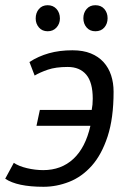

<svg xmlns="http://www.w3.org/2000/svg" viewBox="-29 -705 489 737"><path d="M124 -283H323Q325 -293 326 -303.5Q327 -314 327 -326Q327 -389 302 -418.5Q277 -448 231 -448Q185 -448 154.5 -437.5Q124 -427 104 -415L84 -467Q118 -489 158.5 -500.5Q199 -512 249 -512Q290 -512 319.5 -500Q349 -488 368.5 -466.5Q388 -445 397.5 -416Q407 -387 407 -353Q407 -251 384 -181Q361 -111 323 -68.5Q285 -26 236.5 -7Q188 12 138 12Q37 12 -9 -19L24 -80Q43 -67 74.5 -59.5Q106 -52 137 -52Q206 -52 252.5 -95Q299 -138 318 -222H111ZM108 -634Q108 -656 120.5 -670.5Q133 -685 154 -685Q175 -685 188 -670.5Q201 -656 201 -634Q201 -614 188 -599.5Q175 -585 154 -585Q133 -585 120.5 -599.5Q108 -614 108 -634ZM291 -635Q291 -656 303.5 -670.5Q316 -685 337 -685Q359 -685 371.5 -670.5Q384 -656 384 -635Q384 -614 371.5 -599.5Q359 -585 337 -585Q316 -585 303.5 -599.5Q291 -614 291 -635Z"/></svg>

Font: PT Sans
Style: Italic
Weight: 400
Italic angle: -12°
Designer: A.Korolkova, O.Umpeleva, V.Yefimov
Foundry: ParaType Ltd
Version: Version 2.003W OFL